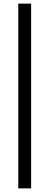

<svg xmlns="http://www.w3.org/2000/svg" viewBox="-20 -796 273 1061"><path d="M81 245V-776H152V245Z"/></svg>

Font: Brawler
Style: Regular
Weight: 400
Designer: Oleg Frolov, Haley Fiege
Foundry: Oleg Frolov, Haley Fiege
Version: Version 1.101; ttfautohint (v1.8.3)